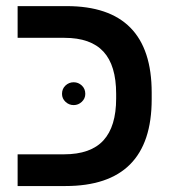

<svg xmlns="http://www.w3.org/2000/svg" viewBox="-20 -624 584 644"><path d="M488.8 -291Q488.8 0 199.2 0H39.1V-106.4H194.8Q284.2 -106.4 326.9 -153.1Q369.6 -199.7 369.6 -293.9V-309.1Q369.6 -404.8 326.9 -450.9Q284.2 -497.1 196.3 -497.1H39.1V-603.5H203.6Q488.8 -603.5 488.8 -313.5ZM188 -309.1Q188 -326.2 199.7 -337.2Q211.4 -348.1 227.1 -348.1Q242.7 -348.1 254.4 -337.2Q266.1 -326.2 266.1 -309.1Q266.1 -293.5 254.4 -282.5Q242.7 -271.5 227.1 -271.5Q211.4 -271.5 199.7 -282.5Q188 -293.5 188 -309.1Z"/></svg>

Font: Arimo SemiBold
Style: Regular
Weight: 600
Designer: Steve Matteson
Foundry: Monotype Imaging Inc.
Version: Version 1.33